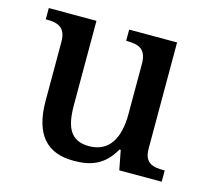

<svg xmlns="http://www.w3.org/2000/svg" viewBox="-84 -635 812 743"><g transform="rotate(15 322.0 -263.0)"><path d="M269 10C333 10 389 -5 430 -78H435L450 0H620V-45H616C573 -45 538 -52 538 -111V-536H346V-491H349C392 -491 428 -483 428 -421V-219C428 -123 393 -60 312 -60C237 -60 215 -111 215 -198V-536H24V-491H27C72 -491 105 -481 105 -422V-187C105 -50 163 10 269 10Z"/></g></svg>

Font: Noto Serif Medium
Style: Regular
Weight: 500
Designer: Monotype Design Team
Foundry: Monotype Imaging Inc.
Version: Version 2.013